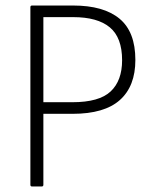

<svg xmlns="http://www.w3.org/2000/svg" viewBox="-20 -675 557 695"><path d="M96 0Q90 0 90 -6V-649Q90 -655 96 -655H245Q355 -655 412.5 -607.5Q470 -560 470 -458Q470 -363 414 -313Q358 -263 243 -263H137V-6Q137 0 131 0ZM137 -305H242Q339 -305 380.5 -344Q422 -383 422 -457Q422 -539 377.5 -576Q333 -613 245 -613H137Z"/></svg>

Font: Sofia Sans Semi Condensed Light
Style: Regular
Weight: 300
Designer: Botio Nikoltchev, Ani Petrova
Foundry: lettersoup
Version: Version 4.100; ttfautohint (v1.8.4.7-5d5b)